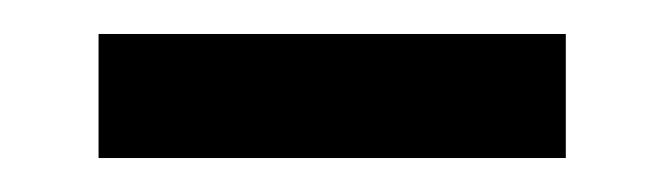

<svg xmlns="http://www.w3.org/2000/svg" viewBox="-20 -656 391 113"><path d="M38 -636H313V-563H38Z"/></svg>

Font: HK Grotesk
Style: Bold
Weight: 700
Designer: Alfredo Marco Pradil
Foundry: Hanken Design Co.
Version: Version 3.001